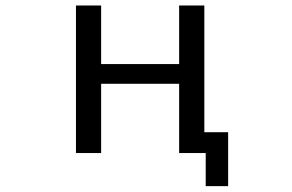

<svg xmlns="http://www.w3.org/2000/svg" viewBox="-20 -544 1040 685"><path d="M340.8 -245.1V2H251V-524.4H340.8V-315.4H619.1V-524.4H709V-72.3H793.9V120.1H713.9V2H702.1H671.9H619.1V-245.1Z"/></svg>

Font: GenEi Gothic M Regular
Style: Regular
Weight: 400
Designer: o_tamon (Modified); [Source Han Sans]
Ryoko NISHIZUKA  (kana & ideographs); Paul D. Hunt (Latin, Greek & Cyrillic); Wenl
Version: Version 1.1a;Original Version 1.004